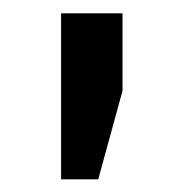

<svg xmlns="http://www.w3.org/2000/svg" viewBox="-20 -782 262 293"><path d="M73.2 -508.3V-654.8V-761.7H167V-643.6L129.9 -508.3Z"/></svg>

Font: Roboto Slab LO Medium
Style: Regular
Weight: 500
Designer: Google
Version: Version 2.000